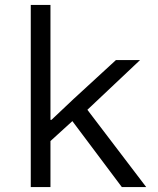

<svg xmlns="http://www.w3.org/2000/svg" viewBox="-20 -760 640 780"><path d="M105 0H185V-187L274 -268L475 0H574L335 -314L549 -516H451L279 -358L189 -273H185V-740H105Z"/></svg>

Font: IBM Mono
Style: Regular
Weight: 400
Monospace: yes
Designer: Mike Abbink, Paul van der Laan, Pieter van Rosmalen
Foundry: Bold Monday
Version: Version 2.3